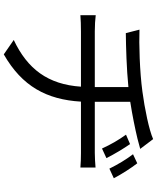

<svg xmlns="http://www.w3.org/2000/svg" viewBox="75 -872 849 1040"><g transform="rotate(90 500.0 -351.5)"><path d="M760 -631 709 -609C739 -567 762 -527 784 -479L836 -503C814 -547 783 -598 760 -631ZM864 -670 815 -647C846 -606 869 -567 893 -519L945 -543C922 -587 889 -638 864 -670ZM62 -445V-362C86 -364 119 -365 151 -365H449C437 -186 353 -75 196 -1L274 53C447 -46 519 -179 530 -365H809C834 -365 865 -364 887 -362V-444C866 -442 829 -440 808 -440H531V-632C603 -643 680 -659 730 -671C745 -675 764 -680 786 -686L733 -756C684 -734 567 -710 476 -698C367 -683 215 -679 140 -682L159 -608C236 -609 350 -612 451 -622V-440H149C119 -440 84 -442 62 -445Z"/></g></svg>

Font: Noto Sans CJK JP
Style: Regular
Weight: 400
Designer: Ryoko NISHIZUKA 西塚涼子 (kana, bopomofo & ideographs); Paul D. Hunt (Latin, Greek & Cyrillic); Sandoll Communications 산돌커뮤니
Foundry: Adobe
Version: Version 2.004;hotconv 1.0.118;makeotfexe 2.5.65603